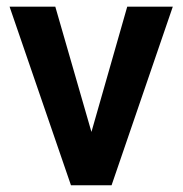

<svg xmlns="http://www.w3.org/2000/svg" viewBox="-20 -548 541 568"><path d="M8.3 -528.3 189.9 0H310.1L491.2 -528.3H356.4L250.5 -157.7L143.6 -528.3Z"/></svg>

Font: Vazirmatn SemiBold
Style: Regular
Weight: 600
Designer: Saber Rastikerdar
Foundry: Saber Rastikerdar
Version: Version 33.003